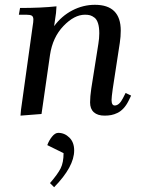

<svg xmlns="http://www.w3.org/2000/svg" viewBox="-20 -472 582 795"><path d="M58.1 -411.1 63 -439Q150.4 -439 213.9 -445.8L211.9 -418L204.1 -363.8Q234.9 -405.8 279.5 -429Q324.2 -452.1 373 -452.1Q480 -452.1 480 -345.2Q480 -320.3 476.1 -294.9L446.8 -104Q441.9 -68.8 441.9 -58.1Q441.9 -35.2 455.1 -35.2Q473.6 -35.2 488.8 -64.9L500 -86.9L522.9 -76.2L512.2 -54.2Q502.9 -35.6 491.2 -23.2Q479.5 -10.7 466.3 -4.4Q453.1 2 440.4 4.4Q427.7 6.8 413.1 6.8Q384.3 6.8 368.7 -7.1Q353 -21 353 -47.9Q353 -71.8 357.9 -105L387.2 -290Q391.1 -313 391.1 -334Q391.1 -358.9 386 -375.2Q380.9 -391.6 371.3 -398.9Q361.8 -406.2 353 -408.7Q344.2 -411.1 332 -411.1Q287.6 -411.1 242.7 -364.3Q197.8 -317.4 187 -244.1L151.9 0L64.9 6.8L66.9 -17.1L115.2 -363.8Q118.2 -380.9 118.2 -391.1Q118.2 -402.8 111.8 -407Q105.5 -411.1 87.9 -411.1ZM175.8 128.9Q182.6 109.9 195.3 94Q208 78.1 221.2 78.1Q247.6 78.1 267.3 97.7Q287.1 117.2 287.1 150.9Q287.1 218.3 204.1 303.2L187 286.1Q219.2 249 231.2 224.9Q243.2 200.7 243.2 162.1Z"/></svg>

Font: Dihjauti S
Style: Bold Italic
Weight: 700
Italic angle: -9°
Designer: T. Christopher White
Version: Version 3.0.0